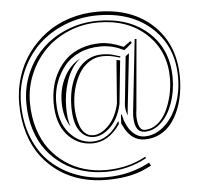

<svg xmlns="http://www.w3.org/2000/svg" viewBox="-56 -753 967 930"><g transform="rotate(-5 428.0 -288.5)"><path d="M628.4 -547.9 598.1 -206.1Q597.7 -203.1 596.4 -191.9Q595.2 -180.7 595.2 -174.8Q597.7 -105.5 629.9 -105.5Q664.1 -105.5 692.1 -127.9Q720.2 -150.4 737.5 -186.3Q754.9 -222.2 764.2 -263.4Q773.4 -304.7 773.4 -345.2Q773.4 -476.6 683.8 -560.1Q594.2 -643.6 450.2 -643.6Q373 -643.6 304.9 -614.5Q236.8 -585.4 189.5 -536.6Q142.1 -487.8 114.7 -422.4Q87.4 -356.9 87.4 -285.6Q87.4 -217.8 105.2 -159.7Q123 -101.6 154.5 -59.3Q186 -17.1 228.8 12.7Q271.5 42.5 321.5 57.1Q371.6 71.8 425.8 71.8Q533.2 71.8 620.6 24.4L624.5 31.2Q533.7 80.6 425.8 80.6Q368.7 80.6 316.2 65.9Q263.7 51.3 218.8 21Q173.8 -9.3 140.6 -52.2Q107.4 -95.2 88.6 -155Q69.8 -214.8 69.8 -285.6Q69.8 -360.4 98.6 -428Q127.4 -495.6 177.5 -544.7Q227.5 -593.8 298.6 -622.8Q369.6 -651.9 450.2 -651.9Q601.6 -651.9 694.1 -567.6Q786.6 -483.4 786.6 -345.2Q786.6 -277.8 765.6 -220.5Q744.6 -163.1 708.5 -129.9Q672.4 -96.7 629.9 -96.7Q580.1 -96.7 580.1 -174.8Q580.1 -189.9 582.5 -208L619.6 -548.3ZM597.7 -540 604 -531.2Q580.1 -509.3 564.9 -499Q515.6 -524.4 461.4 -526.9H451.2Q394 -526.9 348.1 -505.9Q302.2 -484.9 274.4 -449.7Q246.6 -414.6 231.2 -372.8Q215.8 -331.1 214.4 -285.6V-273.9Q214.4 -181.2 259.8 -127.2Q305.2 -73.2 368.7 -71.3H373.5Q453.1 -71.3 506.3 -160.2L507.3 -144L506.3 -143.1Q450.2 -62.5 372.1 -62.5H367.2Q295.9 -64.9 248.8 -119.9Q201.7 -174.8 201.7 -273.9Q201.7 -314.5 210.7 -352.5Q219.7 -390.6 239.5 -425.3Q259.3 -460 287.8 -485.8Q316.4 -511.7 358.6 -527.1Q400.9 -542.5 451.2 -542.5Q500 -542.5 558.6 -517.1L563.5 -515.1ZM519 -146.5 521.5 -189.5H525.4Q537.6 -133.3 564.9 -103.8Q592.3 -74.2 627 -74.2Q677.2 -74.2 720 -110.6Q762.7 -147 787.8 -209.5Q813 -272 813 -345.2Q813 -495.1 713.1 -586.7Q613.3 -678.2 450.2 -678.2Q364.3 -678.2 288.3 -647.2Q212.4 -616.2 158.9 -563.5Q105.5 -510.7 74.7 -438.2Q43.9 -365.7 43.9 -285.6Q43.9 -191.4 75 -115.7Q106 -40 158.9 7.8Q211.9 55.7 280.3 81.1Q348.6 106.4 425.3 106.4Q539.6 106.4 636.7 54.2L645 69.3Q621.6 82 595.7 92.3Q524.9 119.6 425.3 119.6Q361.3 119.6 303.5 103.5Q245.6 87.4 196.5 54Q147.5 20.5 111.6 -27.1Q75.7 -74.7 55.4 -140.9Q35.2 -207 35.2 -285.6Q35.2 -353 54.9 -415.3Q74.7 -477.5 111.8 -528.3Q148.9 -579.1 199.2 -616.7Q249.5 -654.3 314.2 -675Q378.9 -695.8 450.2 -695.8Q619.1 -695.8 720.5 -599.4Q821.8 -502.9 821.8 -345.2Q821.8 -302.7 814.7 -262.2Q807.6 -221.7 792 -184.6Q776.4 -147.5 753.9 -119.9Q731.4 -92.3 698.7 -75.9Q666 -59.6 627 -59.6Q560.5 -59.6 525.9 -132.8ZM272.9 -153.8Q240.7 -201.2 240.7 -273.9Q240.7 -340.8 269.3 -395.5Q297.9 -450.2 348.1 -477.1Q303.2 -440.4 281.7 -377.2Q260.3 -314 260.3 -247.1Q260.3 -190.9 272.9 -153.8ZM568.8 -468.8V-469.2L585.9 -481.9L556.2 -210.4Q554.2 -188 553.7 -182.1Q544.4 -209 544.4 -231Q544.4 -231.9 544.7 -233.9Q544.9 -235.8 544.9 -236.8ZM522.9 -454.6 540.5 -451.7 519 -241.2Q503.4 -170.9 463.4 -131.8Q423.3 -92.8 381.3 -92.8H378.9Q337.9 -94.2 311.8 -132.1Q285.6 -169.9 285.6 -247.1Q285.6 -249.5 285.9 -254.9Q286.1 -260.3 286.1 -263.2Q287.1 -296.4 293.9 -327.9Q300.8 -359.4 314.5 -388.7Q328.1 -418 347.4 -439.9Q366.7 -461.9 394.5 -474.9Q422.4 -487.8 455.6 -487.8H461.4Q482.4 -486.8 495.1 -484.4Q507.8 -481.9 519.8 -477.8Q531.7 -473.6 543 -471.2L542.5 -464.4L521.5 -470.2Q492.7 -479 460 -479Q422.4 -479 391.4 -458.7Q360.4 -438.5 341.1 -405Q321.8 -371.6 311.3 -330.8Q300.8 -290 300.8 -247.1Q300.8 -224.1 304.2 -201.4Q307.6 -178.7 315.7 -155Q323.7 -131.3 340.1 -116.5Q356.4 -101.6 379.4 -101.6Q417 -101.6 454.3 -139.4Q491.7 -177.2 506.8 -243.7Z"/></g></svg>

Font: FoglihtenNo03
Style: Regular
Weight: 500
Version: Version 0.59